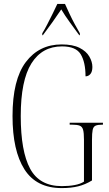

<svg xmlns="http://www.w3.org/2000/svg" viewBox="-20 -951 556 981"><path d="M295 10Q166 10 105 -85.5Q44 -181 44 -358Q44 -544 112 -634Q180 -724 295 -724Q352 -724 386.5 -706.5Q421 -689 436.5 -662Q452 -635 452 -609Q452 -585 442 -573Q432 -561 417 -561Q417 -633 392.5 -673.5Q368 -714 297 -714Q195 -714 140.5 -627Q86 -540 86 -358Q86 -178 134 -89Q182 0 296 0Q332 0 361.5 -5.5Q391 -11 409 -23V-238Q409 -272 404.5 -288Q400 -304 387 -309Q374 -314 348 -314H336V-324H506V-314H502Q480 -314 468.5 -309Q457 -304 453.5 -287.5Q450 -271 450 -236V-29Q416 -8 379.5 1Q343 10 295 10ZM196 -781Q208 -800 221.5 -826.5Q235 -853 249 -881Q263 -909 273 -931H312Q322 -909 335 -881Q348 -853 362.5 -826.5Q377 -800 388 -781V-771H385Q361 -804 336.5 -837.5Q312 -871 293 -903Q271 -870 248.5 -838.5Q226 -807 199 -771H196Z"/></svg>

Font: Noto Serif Display ExtraCondensed ExtraLight
Style: Regular
Weight: 200
Width: 2
Designer: Monotype Design Team
Foundry: Monotype Imaging Inc.
Version: Version 2.009